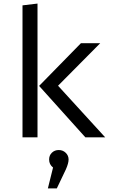

<svg xmlns="http://www.w3.org/2000/svg" viewBox="-20 -769 640 1075"><path d="M190 0H106V-739L190 -749ZM305 -289 569 0H458L199 -288L433 -527H541ZM364 124Q364 145 349 179L298 286H248L277 169Q255 152 255 124Q255 101 270.5 86Q286 71 309 71Q332 71 348 86.5Q364 102 364 124Z"/></svg>

Font: Fira Mono
Style: Regular
Weight: 400
Designer: Carrois Corporate & Edenspiekermann AG
Foundry: Carrois Corporate GbR & Edenspiekermann AG
Version: Version 3.206